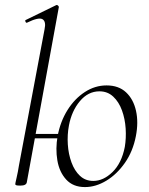

<svg xmlns="http://www.w3.org/2000/svg" viewBox="-20 -746 605 780"><path d="M325 14Q277 14 249 -16.5Q221 -47 213 -94.5Q205 -142 214 -193Q225 -252 254 -298.5Q283 -345 324.5 -372Q366 -399 413 -399Q462 -399 492 -371Q522 -343 532.5 -296Q543 -249 532 -193Q520 -131 487.5 -84.5Q455 -38 412 -12Q369 14 325 14ZM110 -184 113 -202H240L236 -184ZM359 -11Q400 -11 437 -47Q474 -83 487 -149Q493 -185 490.5 -224Q488 -263 475.5 -297.5Q463 -332 440 -353.5Q417 -375 384 -375Q338 -375 304.5 -335Q271 -295 260 -236Q253 -199 255.5 -159.5Q258 -120 270.5 -86Q283 -52 305 -31.5Q327 -11 359 -11ZM63 8Q50 8 46 6.5Q42 5 42 2Q42 -1 47.5 -24.5Q53 -48 57 -74L161 -627Q168 -659 152.5 -668Q137 -677 90 -654Q86 -652 83.5 -658Q81 -664 85 -665L208 -725Q212 -727 216 -723Q220 -719 219 -717L89 -6Q87 8 63 8Z"/></svg>

Font: Cormorant Infant Light
Style: Italic
Weight: 300
Italic angle: -10°
Designer: Christian Thalmann (Catharsis Fonts)
Foundry: Catharsis Fonts
Version: Version 4.001